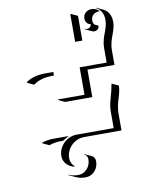

<svg xmlns="http://www.w3.org/2000/svg" viewBox="-82 -573 633 841"><g transform="rotate(-10 234.0 -153.0)"><path d="M48.8 -244.1 50.8 -248Q83.3 -270.5 136.7 -270.5H170.9V-254.6H166.7Q139.9 -254.6 118.5 -249.1Q97.2 -243.7 78.9 -230ZM68.4 28.3 70.3 25.6Q95.9 17.6 118.4 17.6H179.9H188.7L160.4 33.7H148.4Q124.3 33.7 98.4 42.5ZM141.6 98.6Q141.6 77.9 152.6 59.2Q163.6 40.5 182.6 29.1Q201.7 17.6 223.9 17.6H388.7V-57.6Q388.7 -74.7 392.8 -92.9Q397 -111.1 402.5 -129.5Q408 -147.9 409.9 -159.9L413.1 -176L443.4 -162.1Q443.4 -149.4 439.8 -133.8Q436.3 -118.2 432 -105.5Q427.7 -92.8 424.2 -75.7Q420.7 -58.6 420.7 -43.5V33.4L253.9 33.7Q232.2 33.7 213.6 44.9Q195.1 56.2 184.3 74.5Q173.6 92.8 173.6 113Q173.6 136.7 191.2 152.1L190.9 154.1Q181.9 152.6 173.2 148.2Q164.6 143.8 157.5 137Q150.4 130.1 146 120.2Q141.6 110.4 141.6 98.6ZM157.5 186 158 184.1Q176.8 192.9 200.2 192.9Q223.6 192.9 239.7 175.7Q255.9 158.4 255.9 132.3Q255.9 124.3 251.7 117.9Q247.6 111.6 241 109.1L243.2 107.9L273.4 122.1Q279.8 125 283.8 131.6Q287.8 138.2 287.8 146.2Q287.8 173.1 271.2 190.9Q254.6 208.7 230.2 208.7Q206.8 208.7 187.5 200ZM168.9 -146.5 170.9 -148.4H288.1V-270.5H408.2V-336.4Q408.2 -351.6 412.5 -368.7Q416.7 -385.7 421.9 -398.3Q427 -410.9 431.3 -426.4Q435.5 -441.9 435.5 -454.3Q435.5 -477.1 426.9 -491.8Q418.2 -506.6 403.8 -513.2L404.5 -515.1L434.6 -501Q449.5 -493.9 458.5 -478.6Q467.5 -463.4 467.5 -440.4Q467.5 -427.7 463.3 -412.1Q459 -396.5 453.9 -383.8Q448.7 -371.1 444.5 -354.1Q440.2 -337.2 440.2 -322.3V-254.4L320.1 -254.6V-132.3H199ZM288.1 -383.8V-385.7V-505.9L290 -507.8L320.1 -493.9V-383.8ZM338.4 -431.2 339.1 -432.9Q344.2 -430.4 349.9 -430.4Q357.2 -430.4 362.5 -435.3Q367.9 -440.2 368.7 -448.2Q359.1 -449.2 352.4 -457.4Q345.7 -465.6 345.7 -476.6Q345.7 -493.4 356.7 -503.1Q367.7 -512.7 383.1 -512.7Q403.8 -512.7 418 -497.1H413.1Q398.4 -497.1 388.2 -487.8Q377.9 -478.5 377.9 -462.4Q377.9 -451.2 384.8 -443.4L400.9 -436Q400.9 -427.2 394.7 -420.9Q388.4 -414.6 379.9 -414.6Q373.8 -414.6 368.4 -417Z"/></g></svg>

Font: AgreloyOut1
Style: Medium
Weight: 400
Designer: gluk
Foundry: gluk
Version: Version 0.27